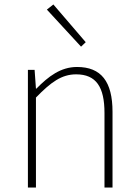

<svg xmlns="http://www.w3.org/2000/svg" viewBox="-20 -840 620 860"><path d="M105 0H141V-403C208 -472 256 -507 321 -507C411 -507 448 -450 448 -334V0H484V-339C484 -475 433 -540 325 -540C252 -540 197 -498 143 -443H141L135 -527H105ZM343 -631 364 -651 219 -820 190 -797Z"/></svg>

Font: Noto Sans CJK Thin
Style: Regular
Weight: 100
Designer: Ryoko NISHIZUKA (kana & ideographs); Paul D. Hunt (Latin, Greek & Cyrillic); Wenlong ZHANG (bopomofo); Sandoll Communica
Foundry: Adobe Systems Incorporated
Version: Version 1.000;PS 1;hotconv 1.0.78;makeotf.lib2.5.61930